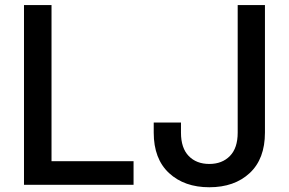

<svg xmlns="http://www.w3.org/2000/svg" viewBox="-20 -748 1168 777"><path d="M77.1 0V-727.5H188.5V-95.7H520.5V0ZM827.1 9.8Q726.1 9.8 664.1 -47.6Q602.1 -105 602.1 -211.4V-252H712.4V-210.9Q712.4 -148.9 743.7 -116.7Q774.9 -84.5 827.1 -84.5Q878.9 -84.5 910.4 -116.7Q941.9 -148.9 941.9 -210.9V-727.5H1052.2V-211.4Q1052.2 -105 990.5 -47.6Q928.7 9.8 827.1 9.8Z"/></svg>

Font: Inter 18pt Medium
Style: Regular
Weight: 500
Designer: Rasmus Andersson
Foundry: rsms
Version: Version 4.001;git-66647c0bb